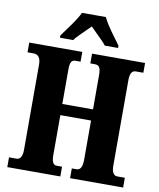

<svg xmlns="http://www.w3.org/2000/svg" viewBox="-99 -1008 895 1084"><g transform="rotate(10 349.0 -465.5)"><path d="M18 -56H62Q77 -56 85.5 -70.5Q94 -85 94 -111V-601Q94 -631 83 -644.5Q72 -658 54 -658H18V-714H322V-658H291Q276 -658 269 -645.5Q262 -633 262 -605V-405H438V-602Q438 -633 430.5 -645.5Q423 -658 404 -658H378V-714H682V-658H638Q606 -658 606 -602V-112Q606 -85 614.5 -70.5Q623 -56 638 -56H682V0H378V-56H405Q438 -56 438 -116V-341H262V-111Q262 -56 291 -56H322V0H18ZM184 -784Q191 -794 198 -803.5Q205 -813 211 -821Q268 -898 282 -931H419Q433 -898 490 -821Q496 -813 503 -803.5Q510 -794 517 -784V-771H441Q430 -787 385 -830Q350 -865 350 -865Q336 -850 316 -831Q311 -826 290 -805.5Q269 -785 260 -771H184Z"/></g></svg>

Font: Noto Serif CondBlack
Style: Regular
Weight: 900
Width: 3
Designer: Monotype Design Team
Foundry: Monotype Imaging Inc.
Version: Version 1.001